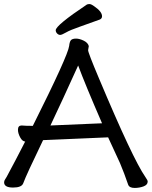

<svg xmlns="http://www.w3.org/2000/svg" viewBox="-27 -906 744 941"><path d="M220.2 -291 473.1 -301.8Q391.1 -490.7 356 -585Q278.3 -413.1 220.2 -291ZM632.8 15.1Q606.9 15.1 601.1 -1Q582 -57.1 561 -106.9L502.9 -232.9L345.2 -226.1Q199.2 -219.2 184.1 -219.2Q101.1 -47.4 86.9 -7.8Q79.1 13.2 37.1 13.2Q-6.8 13.2 -6.8 -12.2Q-6.8 -20 -2.4 -26.1Q2 -32.2 5.9 -39.6Q9.8 -46.9 19.3 -64.9Q28.8 -83 48.3 -119.4Q67.9 -155.8 96.2 -211.9H99.1Q83 -211.9 72 -232.4Q61 -252.9 61 -270Q61 -291 79.1 -291Q98.1 -289.1 133.8 -289.1Q306.6 -634.3 312 -681.2Q314 -701.2 320.6 -709Q327.1 -716.8 346.2 -716.8Q362.3 -716.8 383.1 -706.8Q403.8 -696.8 408.2 -680.2L404.8 -660.2Q404.8 -647.9 458 -522Q624 -127 685.1 -39.1Q697.3 -22 696.8 -16.1Q696.8 0 676.3 7.6Q655.8 15.1 632.8 15.1ZM246.1 -757.8Q246.1 -781.7 398.9 -883.8Q402.8 -885.7 411.1 -886.2Q419.9 -886.2 435.1 -875Q473.1 -849.1 473.1 -826.2Q473.1 -814.9 461.9 -810.1Q413.1 -792 365 -775.4Q316.9 -758.8 296.4 -746.8Q275.9 -734.9 267.8 -734.9Q259.8 -734.9 252.9 -741.9Q246.1 -749 246.1 -757.8Z"/></svg>

Font: LXGW WenKai Screen R
Style: Regular
Weight: 400
Designer: Fontworks Inc.
Version: Version 1.235;May 31, 2022